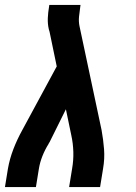

<svg xmlns="http://www.w3.org/2000/svg" viewBox="-27 -755 547 775"><path d="M-7 0 5 -74Q12 -114 27 -153Q42 -192 63 -230L202 -487L173 -627Q172 -630 171.5 -632Q171 -634 170 -637Q165 -659 166 -682Q167 -705 171 -728L172 -735H298L297 -728Q294 -708 292 -688Q290 -668 294 -649L383 -230Q390 -192 393 -153Q396 -114 389 -74L377 0H252L264 -74Q270 -108 269 -142Q268 -176 261 -208L239 -314L173 -181Q171 -179 170.5 -177.5Q170 -176 169 -174Q154 -150 144 -124.5Q134 -99 130 -74L118 0Z"/></svg>

Font: Iosevka Term Curly XBd Obl
Style: Regular
Weight: 800
Italic angle: -9°
Designer: Belleve Invis
Foundry: Belleve Invis
Version: Version 32.3.0